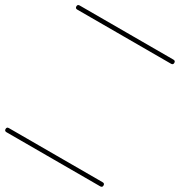

<svg xmlns="http://www.w3.org/2000/svg" viewBox="-225 -698 1130 1207"><g transform="rotate(30 340.5 -95.0)"><path d="M0 -555Q170 -555 340.5 -555Q511 -555 681 -555Q696 -555 696 -540Q696 -525 681 -525Q511 -525 340.5 -525Q170 -525 0 -525Q-15 -525 -15 -540Q-15 -555 0 -555ZM0 335Q170 335 340.5 335Q511 335 681 335Q696 335 696 350Q696 365 681 365Q511 365 340.5 365Q170 365 0 365Q-15 365 -15 350Q-15 335 0 335Z"/></g></svg>

Font: FRB American Cursive Just Guidelines
Style: Italic
Weight: 400
Italic angle: -25°
Version: Version 2.0;Modular Font Editor K font №1